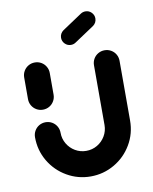

<svg xmlns="http://www.w3.org/2000/svg" viewBox="-80 -757 656 822"><g transform="rotate(-10 248.0 -346.0)"><path d="M96.3 -313.3Q81.1 -313.3 68.3 -320.7Q55.6 -328.1 48.1 -340.9Q40.7 -353.7 40.7 -368.9V-463Q40.7 -478.1 48.1 -490.9Q55.6 -503.7 68.3 -511.1Q81.1 -518.5 96.3 -518.5Q111.5 -518.5 124.3 -511.1Q137 -503.7 144.4 -490.9Q151.9 -478.1 151.9 -463V-368.9Q151.9 -353.7 144.4 -340.9Q137 -328.1 124.3 -320.7Q111.5 -313.3 96.3 -313.3ZM399.6 -518.1Q414.8 -518.1 427.6 -510.7Q440.4 -503.3 447.8 -490.6Q455.2 -477.8 455.2 -462.6V-203Q455.2 -146.3 427.2 -98.9Q399.3 -51.5 351.7 -23.9Q304.1 3.7 248.5 3.7Q193 3.7 145.4 -23.9Q97.8 -51.5 69.8 -98.9Q41.9 -146.3 41.9 -203Q41.9 -218.1 49.3 -230.9Q56.7 -243.7 69.4 -251.1Q82.2 -258.5 97.4 -258.5Q112.6 -258.5 125.4 -251.1Q138.1 -243.7 145.6 -230.9Q153 -218.1 153 -203Q153 -177 165.9 -155Q178.9 -133 200.7 -120.2Q222.6 -107.4 248.5 -107.4Q274.4 -107.4 296.3 -120.2Q318.1 -133 331.1 -155Q344.1 -177 344.1 -203V-462.6Q344.1 -477.8 351.5 -490.6Q358.9 -503.3 371.7 -510.7Q384.4 -518.1 399.6 -518.1ZM262.6 -565.6Q247.4 -565.6 236.5 -576.5Q225.6 -587.4 225.6 -602.6Q225.6 -611.9 229.8 -619.8Q234.1 -627.8 241.5 -633L327 -690Q336.3 -696.3 347.8 -696.3Q363 -696.3 373.9 -685.4Q384.8 -674.4 384.8 -659.3Q384.8 -650 380.6 -642Q376.3 -634.1 368.9 -628.9L283.3 -571.9Q274.1 -565.6 262.6 -565.6Z"/></g></svg>

Font: 26F Galaxy Sans
Style: Regular
Weight: 400
Designer: C₂₉H₂₅N₃O₅
Version: Version 1.100;FEAKit 1.0